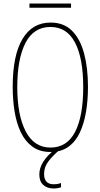

<svg xmlns="http://www.w3.org/2000/svg" viewBox="-20 -852 570 1089"><path d="M266 10Q205 10 163.5 -20.5Q122 -51 97.5 -103Q73 -155 62.5 -221Q52 -287 52 -359Q52 -538 107.5 -631Q163 -724 267 -724Q342 -724 388.5 -677.5Q435 -631 457 -548.5Q479 -466 479 -359Q479 -285 468 -218.5Q457 -152 433 -100.5Q409 -49 368 -19.5Q327 10 266 10ZM266 -15Q360 -15 406 -104Q452 -193 452 -358Q452 -522 405.5 -610.5Q359 -699 266 -699Q171 -699 124.5 -608.5Q78 -518 78 -358Q78 -198 126 -106.5Q174 -15 266 -15ZM283 217Q248 217 225.5 197Q203 177 203 137Q203 63 298 -10L316 0Q280 30 255 62.5Q230 95 230 134Q230 193 284 193Q309 193 326 186V210Q309 217 283 217ZM147 -808V-832H383V-808Z"/></svg>

Font: Noto Sans Mono Condensed Thin
Style: Regular
Weight: 100
Width: 3
Designer: Monotype Design Team
Foundry: Monotype Imaging Inc.
Version: Version 2.014; ttfautohint (v1.8.4.7-5d5b)